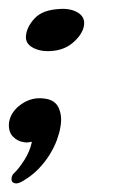

<svg xmlns="http://www.w3.org/2000/svg" viewBox="-51 -300 283 442"><path d="M85.9 -279.3Q110.4 -281.2 127.4 -271.5Q144.5 -261.7 142.6 -243.2Q140.6 -223.6 119.6 -204.1Q98.6 -184.6 67.4 -182.6Q42 -180.7 24.4 -190.4Q6.8 -200.2 8.8 -217.8Q10.7 -238.3 28.8 -257.8Q46.9 -277.3 85.9 -279.3ZM50.8 -73.2Q76.2 -70.3 84.5 -50.8Q92.8 -31.2 87.9 -6.8Q85.9 5.9 80.1 22Q74.2 38.1 63.5 55.7Q52.7 73.2 37.1 89.4Q21.5 105.5 -1 118.2Q-9.8 123 -15.6 122.1Q-21.5 121.1 -23.4 117.2Q-25.4 113.3 -23.9 107.4Q-22.5 101.6 -16.6 96.7Q-6.8 86.9 5.4 67.9Q17.6 48.8 22.5 26.4Q17.6 27.3 13.2 27.8Q8.8 28.3 3.9 27.3Q-10.7 25.4 -21.5 14.2Q-32.2 2.9 -30.3 -17.6Q-26.4 -43 -2 -60.1Q22.5 -77.1 50.8 -73.2Z"/></svg>

Font: Satisfy
Style: Regular
Weight: 400
Designer: Font Diner, Inc
Foundry: Font Diner, Inc
Version: Version 1.001